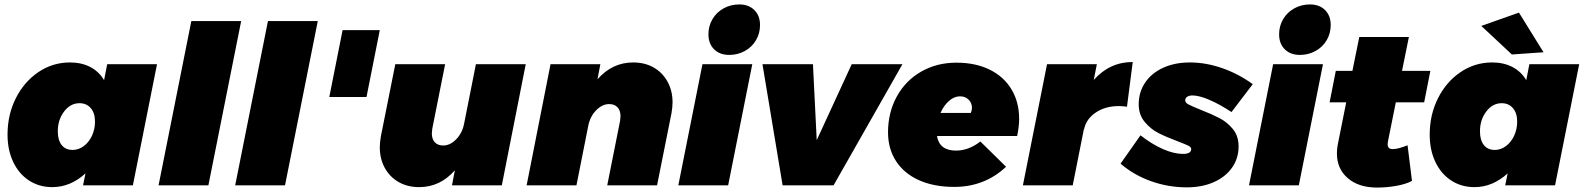

<svg xmlns="http://www.w3.org/2000/svg" viewBox="-20 -837 7152 867"><path d="M14 -229Q14 -319 51.5 -393.5Q89 -468 153.5 -511.5Q218 -555 296 -555Q348 -555 387.5 -534.5Q427 -514 450 -475L464 -547H689L580 0H355L366 -54Q298 8 216 8Q157 8 111 -22Q65 -52 39.5 -106Q14 -160 14 -229ZM409 -288Q409 -326 390 -348.5Q371 -371 339 -371Q298 -371 269.5 -333.5Q241 -296 241 -244Q241 -204 258.5 -182Q276 -160 308 -160Q335 -160 358.5 -177.5Q382 -195 395.5 -224.5Q409 -254 409 -288Z M1069 -742 921 0H696L844 -742Z M1415 -742 1267 0H1042L1190 -742Z M1695 -701 1635 -399H1467L1527 -701Z M1695 -172Q1695 -194 1700 -222L1765 -547H1990L1932 -256Q1930 -242 1930 -235Q1930 -209 1943.5 -194.5Q1957 -180 1981 -180Q2013 -180 2040.5 -208.5Q2068 -237 2076 -280L2129 -547H2354L2246 0H2021L2034 -68Q1967 8 1873 8Q1820 8 1780 -15Q1740 -38 1717.5 -79Q1695 -120 1695 -172Z M3017 -375Q3017 -353 3012 -325L2947 0H2722L2780 -291Q2782 -305 2782 -312Q2782 -338 2768.5 -352.5Q2755 -367 2731 -367Q2699 -367 2671.5 -338.5Q2644 -310 2636 -267L2583 0H2358L2466 -547H2691L2678 -479Q2745 -555 2839 -555Q2892 -555 2932 -532Q2972 -509 2994.5 -468Q3017 -427 3017 -375Z M3377 -547 3268 0H3043L3152 -547ZM3412 -724Q3412 -686 3393.5 -655Q3375 -624 3343 -606.5Q3311 -589 3273 -589Q3230 -589 3204.5 -614.5Q3179 -640 3179 -682Q3179 -720 3197.5 -751Q3216 -782 3248 -799.5Q3280 -817 3318 -817Q3361 -817 3386.5 -791.5Q3412 -766 3412 -724Z M4055 -547 3744 0H3514L3423 -547H3651L3668 -204L3826 -547Z M4582 -301Q4582 -264 4573 -223H4211Q4222 -157 4297 -157Q4354 -157 4407 -198L4523 -84Q4426 7 4289 7Q4198 7 4130.5 -23Q4063 -53 4026.5 -109Q3990 -165 3990 -239Q3990 -329 4029.5 -401Q4069 -473 4139.5 -513.5Q4210 -554 4299 -554Q4385 -554 4449 -522.5Q4513 -491 4547.5 -433.5Q4582 -376 4582 -301ZM4369 -350Q4369 -372 4354 -387Q4339 -402 4315 -402Q4289 -402 4265.5 -381.5Q4242 -361 4227 -327H4364Q4369 -340 4369 -350Z M5095 -557 5069 -355Q5049 -358 5032 -358Q4971 -358 4927.5 -328.5Q4884 -299 4875 -252H4874L4824 0H4599L4708 -547H4933L4919 -476Q4991 -557 5095 -557Z M5040 -98 5130 -226Q5181 -186 5231 -164Q5281 -142 5322 -142Q5359 -142 5359 -164Q5359 -173 5345.5 -179.5Q5332 -186 5298 -199Q5247 -218 5211.5 -236Q5176 -254 5149 -286.5Q5122 -319 5122 -366Q5122 -421 5151 -464Q5180 -507 5232.5 -531Q5285 -555 5353 -555Q5425 -555 5498.5 -529.5Q5572 -504 5637 -457L5541 -331Q5488 -366 5441.5 -386Q5395 -406 5364 -406Q5350 -406 5341 -400Q5332 -394 5332 -384Q5332 -373 5347.5 -365Q5363 -357 5400 -342Q5451 -322 5486 -304Q5521 -286 5547 -254.5Q5573 -223 5573 -176Q5573 -122 5543.5 -80Q5514 -38 5461 -14.5Q5408 9 5339 9Q5255 9 5177 -19Q5099 -47 5040 -98Z M5954 -547 5845 0H5620L5729 -547ZM5989 -724Q5989 -686 5970.5 -655Q5952 -624 5920 -606.5Q5888 -589 5850 -589Q5807 -589 5781.5 -614.5Q5756 -640 5756 -682Q5756 -720 5774.5 -751Q5793 -782 5825 -799.5Q5857 -817 5895 -817Q5938 -817 5963.5 -791.5Q5989 -766 5989 -724Z M6248 -201Q6246 -189 6246 -186Q6246 -162 6272 -164Q6294 -164 6336 -181L6356 -20Q6327 -5 6284 2.5Q6241 10 6199 10Q6115 10 6066 -32.5Q6017 -75 6017 -144Q6017 -166 6021 -185L6059 -375H5984L6012 -517H6087L6118 -670H6342L6311 -517H6439L6411 -375H6283Z M6436 -229Q6436 -319 6473.5 -393.5Q6511 -468 6575.5 -511.5Q6640 -555 6718 -555Q6770 -555 6809.5 -534.5Q6849 -514 6872 -475L6886 -547H7111L7002 0H6777L6788 -54Q6720 8 6638 8Q6579 8 6533 -22Q6487 -52 6461.5 -106Q6436 -160 6436 -229ZM6831 -288Q6831 -326 6812 -348.5Q6793 -371 6761 -371Q6720 -371 6691.5 -333.5Q6663 -296 6663 -244Q6663 -204 6680.5 -182Q6698 -160 6730 -160Q6757 -160 6780.5 -177.5Q6804 -195 6817.5 -224.5Q6831 -254 6831 -288ZM6839 -780 6950 -601 6807 -591 6669 -720Z"/></svg>

Font: Gontserrat Black
Style: Italic
Weight: 900
Italic angle: -11.3°
Designer: Julieta Ulanovsky
Foundry: Julieta Ulanovsky
Version: Version 6.001